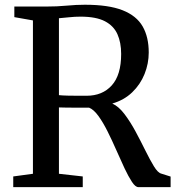

<svg xmlns="http://www.w3.org/2000/svg" viewBox="-20 -770 726 790"><path d="M34.5 0V-44L115.5 -55V-686L39 -699.5V-743H167Q216 -743 254.8 -746.8Q293.5 -750.5 329 -750.5Q427 -750.5 484.5 -727.8Q542 -705 567 -661.2Q592 -617.5 592 -554Q592 -508.5 574.8 -465.5Q557.5 -422.5 524 -390.2Q490.5 -358 442 -344Q468.5 -332 492.5 -300.2Q516.5 -268.5 538 -228.5Q559.5 -188.5 578.2 -150.5Q597 -112.5 613.2 -85.8Q629.5 -59 644 -55.5L682 -43.5V0H549.5Q537 0 522.8 -21.8Q508.5 -43.5 492.2 -78Q476 -112.5 458.5 -152.5Q441 -192.5 422.5 -229.5Q404 -266.5 384.8 -293Q365.5 -319.5 346.5 -327Q331.5 -327 306 -327Q280.5 -327 256.5 -327.2Q232.5 -327.5 222.5 -328V-55L320.5 -44V0ZM336 -376Q401.5 -376 440 -418.8Q478.5 -461.5 478.5 -548Q478.5 -595 463.2 -629.2Q448 -663.5 411.8 -682.5Q375.5 -701.5 311.5 -701.5Q287.5 -701.5 265 -699Q242.5 -696.5 222.5 -695V-378.5Q237 -377 259.8 -376.5Q282.5 -376 303.8 -376Q325 -376 336 -376Z"/></svg>

Font: Merriweather Text
Style: Regular
Weight: 400
Designer: Eben Sorkin
Foundry: Eben Sorkin
Version: Version 2.100; ttfautohint (v1.7.19-72a1) -l 8 -r 50 -G 200 